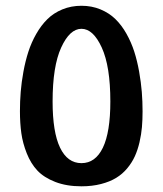

<svg xmlns="http://www.w3.org/2000/svg" viewBox="-20 -634 569 672"><path d="M265.1 18.1Q212.9 18.1 173.3 2.7Q133.8 -12.7 110.8 -37.1Q87.9 -61.5 73.7 -97.2Q59.6 -132.8 54.7 -167.7Q49.8 -202.6 49.8 -245.1Q49.8 -279.3 52.5 -312.7Q55.2 -346.2 62 -383.3Q68.8 -420.4 79.3 -452.9Q89.8 -485.4 106.9 -515.4Q124 -545.4 145.8 -566.9Q167.5 -588.4 198.2 -601.1Q229 -613.8 265.1 -613.8Q301.3 -613.8 331.8 -601.1Q362.3 -588.4 384 -567.1Q405.8 -545.9 422.6 -515.9Q439.5 -485.8 450 -453.1Q460.4 -420.4 467 -383.1Q473.6 -345.7 476.3 -312.3Q479 -278.8 479 -244.1Q479 -214.8 476.8 -189.2Q474.6 -163.6 468.3 -136.2Q461.9 -108.9 451.9 -86.9Q441.9 -64.9 425.3 -44.9Q408.7 -24.9 386.7 -11.5Q364.7 2 333.7 10Q302.7 18.1 265.1 18.1ZM366.2 -278.8Q366.2 -401.9 336.2 -467.5Q306.2 -533.2 265.1 -533.2Q224.1 -533.2 194.1 -467.5Q164.1 -401.9 164.1 -278.8Q164.1 -171.4 190.2 -117.2Q216.3 -63 265.1 -63Q314 -63 340.1 -117.2Q366.2 -171.4 366.2 -278.8Z"/></svg>

Font: El Messiri SemiBold
Style: Regular
Weight: 600
Designer: Mohamed Gaber
Foundry: Kief Type Foundry
Version: Version 2.007;PS 002.007;hotconv 1.0.88;makeotf.lib2.5.64775